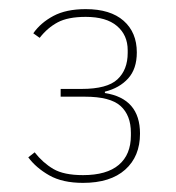

<svg xmlns="http://www.w3.org/2000/svg" viewBox="-20 -724 387 421"><path d="M159 -529Q215 -529 237.5 -550Q260 -571 260 -608V-614Q260 -647 236.5 -667Q213 -687 168 -687Q129 -687 106.5 -675Q84 -663 67 -641L53 -651Q69 -674 97 -689Q125 -704 168 -704Q222 -704 251 -678.5Q280 -653 280 -609Q280 -573 261 -552Q242 -531 210 -523V-520Q287 -508 287 -431Q287 -381 254.5 -352Q222 -323 162 -323Q117 -323 88 -339.5Q59 -356 42 -379L56 -390Q74 -367 97 -353.5Q120 -340 162 -340Q214 -340 240.5 -362.5Q267 -385 267 -427V-433Q267 -471 244.5 -491.5Q222 -512 166 -512H113V-529Z"/></svg>

Font: IBM Plex Sans Arabic Thin
Style: Regular
Weight: 100
Designer: Mike Abbink, Paul van der Laan, Pieter van Rosmalen, Wael Morcos, Khajak Apelian
Foundry: Bold Monday
Version: Version 1.101